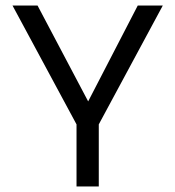

<svg xmlns="http://www.w3.org/2000/svg" viewBox="-20 -670 630 690"><path d="M565 -650 335 -223V0H255V-223L25 -650H115L313 -275H281L475 -650Z"/></svg>

Font: Syne
Style: Regular
Weight: 400
Designer: Lucas Descroix
Foundry: Bonjour Monde
Version: Version 2.200